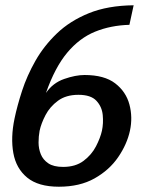

<svg xmlns="http://www.w3.org/2000/svg" viewBox="-20 -697 557 727"><path d="M35 -248Q45 -296 63.5 -353Q82 -410 114 -466.5Q146 -523 195.5 -570.5Q245 -618 316.5 -647Q388 -676 486 -677L470 -603Q399 -601 340 -577Q281 -553 234.5 -497.5Q188 -442 154 -345Q180 -383 223 -398Q266 -413 300 -413Q375 -413 416 -381.5Q457 -350 470 -301.5Q483 -253 472 -202Q461 -151 427.5 -102Q394 -53 338 -21.5Q282 10 203 10Q125 10 83 -24.5Q41 -59 30.5 -117.5Q20 -176 35 -248ZM130 -202Q126 -181 126 -157.5Q126 -134 134.5 -113Q143 -92 163 -78.5Q183 -65 219 -65Q266 -65 296.5 -88Q327 -111 343.5 -143Q360 -175 366 -202Q372 -230 369 -261.5Q366 -293 345 -315.5Q324 -338 277 -338Q230 -338 199.5 -315.5Q169 -293 152.5 -261.5Q136 -230 130 -202Z"/></svg>

Font: Epunda Sans Medium
Style: Italic
Weight: 500
Italic angle: -12.0243°
Designer: Simon Atzbach
Foundry: typofactur
Version: Version 2.204; ttfautohint (v1.8.4.7-5d5b)